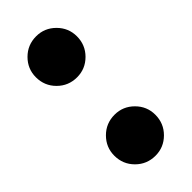

<svg xmlns="http://www.w3.org/2000/svg" viewBox="-179 -546 599 599"><g transform="rotate(-45 120.0 -246.5)"><path d="M210 -74Q210 -36 183.5 -9.5Q157 17 120 17Q82 17 55.5 -9.5Q29 -36 29 -74Q29 -111 55.5 -137.5Q82 -164 120 -164Q157 -164 183.5 -137.5Q210 -111 210 -74ZM210 -420Q210 -382 183.5 -355.5Q157 -329 120 -329Q82 -329 55.5 -355.5Q29 -382 29 -420Q29 -457 55.5 -483.5Q82 -510 120 -510Q157 -510 183.5 -483.5Q210 -457 210 -420Z"/></g></svg>

Font: FiraGOUPP
Style: Bold
Weight: 700
Designer: bBox Type
Foundry: bBox Type GmbH
Version: Version 1.001